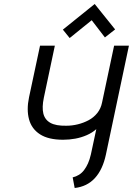

<svg xmlns="http://www.w3.org/2000/svg" viewBox="-20 -928 664 959"><path d="M555 -781 453 -908 294 -780 328 -738 438 -827 504 -741ZM509 -156 624 -700H550L490 -417Q484 -386 466 -363.5Q448 -341 422.5 -327.5Q397 -314 368.5 -307Q340 -300 311 -300Q259 -299 231.5 -314.5Q204 -330 196.5 -361Q189 -392 199 -440L254 -700H180L125 -442Q112 -380 125 -332Q138 -284 180 -257Q222 -230 295 -230Q326 -230 356 -235.5Q386 -241 413.5 -253Q441 -265 461 -283L434 -157Q428 -131 419.5 -112Q411 -93 400 -78.5Q389 -64 374.5 -55Q360 -46 343 -42L353 11Q415 4 454 -38.5Q493 -81 509 -156Z"/></svg>

Font: Advent Pro Medium
Style: Italic
Weight: 500
Italic angle: -12°
Version: Version 3.000